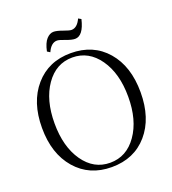

<svg xmlns="http://www.w3.org/2000/svg" viewBox="-146 -914 930 1036"><g transform="rotate(-20 319.0 -396.0)"><path d="M218 -684 202 -694Q212 -741 231 -761.5Q250 -782 271 -782Q290 -782 322.5 -770Q355 -758 367 -758Q400 -758 421 -804L437 -795Q416 -706 369 -706Q350 -706 317.5 -718.5Q285 -731 273 -731Q239 -731 218 -684ZM319 12Q191 12 113.5 -77.5Q36 -167 36 -315Q36 -463 113.5 -552.5Q191 -642 319 -642Q448 -642 525 -553Q602 -464 602 -315Q602 -166 525 -77Q448 12 319 12ZM166.5 -97Q225 -13 319 -13Q413 -13 472 -97Q531 -181 531 -315Q531 -449 472 -533Q413 -617 319 -617Q225 -617 166.5 -533Q108 -449 108 -315Q108 -181 166.5 -97Z"/></g></svg>

Font: Arapey Thin
Style: Regular
Weight: 100
Designer: Eduardo Rodriguez Tunni
Foundry: Eduardo Rodriguez Tunni
Version: Version 4.000;hotconv 1.0.109;makeotfexe 2.5.65596